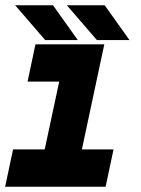

<svg xmlns="http://www.w3.org/2000/svg" viewBox="-20 -708 536 728"><path d="M-0.5 0 29.5 -141.5H149.5L204.5 -398.5H84.5L114.5 -540H375.5L290.5 -141.5H410.5L380.5 0ZM77.5 -71H333H202.5L287.5 -469.5H162.5H287.5L202.5 -71H77.5ZM471 -556H347.5L233.5 -688H377ZM383 -590 336.5 -653H337L383.5 -590ZM275 -556H151.5L37.5 -688H181ZM187 -590 140.5 -653H141L187.5 -590Z"/></svg>

Font: Tourney Thin Black
Style: Italic
Weight: 900
Italic angle: -12°
Version: Version 1.015